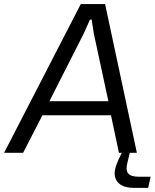

<svg xmlns="http://www.w3.org/2000/svg" viewBox="-60 -749 758 941"><path d="M-40 0 335.9 -729H455.1L610.8 0H576.2L564.9 45.9Q554.7 82.5 567.4 99.9Q580.1 117.2 620.1 117.2H678.2L666 171.9H597.2Q550.8 171.9 526.4 152.8Q502 133.8 502 99.1Q502 66.4 537.1 0H522.9L483.9 -184.1H147.9L53.2 0ZM182.1 -252.9H471.2L399.9 -584L389.2 -652.8H380.9L350.1 -584Z"/></svg>

Font: Hubot Sans
Style: Italic
Weight: 400
Italic angle: -10°
Designer: Deni Anggara
Foundry: GitHub
Version: Version 1.001;gftools[0.9.31]